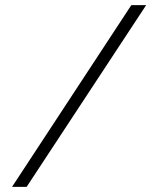

<svg xmlns="http://www.w3.org/2000/svg" viewBox="-20 -730 619 750"><path d="M493 -710H551L84 0H27Z"/></svg>

Font: Raleway
Style: Light
Weight: 300
Designer: Matt McInerney, Pablo Impallari, Rodrigo Fuenzalida
Foundry: Matt McInerney, Pablo Impallari, Rodrigo Fuenzalida
Version: Version 3.000